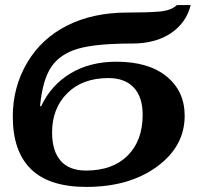

<svg xmlns="http://www.w3.org/2000/svg" viewBox="-20 -734 827 763"><path d="M143.1 -311Q182.1 -395 259.5 -441.9Q336.9 -488.8 442.9 -488.8Q570.3 -488.8 642.1 -430.2Q713.9 -371.6 713.9 -273.9Q713.9 -152.3 603.8 -71.8Q493.7 8.8 323.2 8.8Q175.3 8.8 103 -62Q30.8 -132.8 30.8 -271Q30.8 -387.2 87.4 -483.9Q144 -580.6 246.6 -632.3Q349.1 -684.1 485.8 -684.1Q564.9 -684.1 612.5 -688Q660.2 -691.9 683.1 -713.9H737.8Q720.7 -644 659.7 -602.5Q598.6 -561 504.9 -561Q361.3 -561 290.5 -540.5Q219.7 -520 184.6 -469.2Q149.4 -418.5 139.2 -313ZM546.9 -277.8Q546.9 -349.1 511.2 -386.5Q475.6 -423.8 411.1 -423.8Q307.6 -423.8 247.3 -363.5Q187 -303.2 187 -208Q187 -134.3 220.9 -95.2Q254.9 -56.2 321.8 -56.2Q427.7 -56.2 487.3 -115.7Q546.9 -175.3 546.9 -277.8Z"/></svg>

Font: Droid Serif
Style: Bold Italic
Weight: 700
Italic angle: -12°
Designer: Monotype Design team
Foundry: Monotype Imaging Inc.
Version: Version 1.03